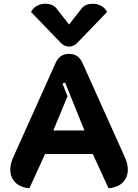

<svg xmlns="http://www.w3.org/2000/svg" viewBox="-20 -997 738 1026"><path d="M35 -90Q35 -122 51 -157L277 -660Q288 -685 305.5 -697Q323 -709 349 -709Q375 -709 392.5 -697Q410 -685 421 -660L647 -157Q663 -122 663 -91Q663 -49 636 -22Q609 5 560 9L476 -174H221L137 9Q89 5 62 -22Q35 -49 35 -90ZM431 -300 328 -556 314 -550 341 -483 265 -300ZM418 -954Q427 -965 442 -971Q457 -977 475 -977Q500 -977 521 -965.5Q542 -954 552 -933L395 -770Q375 -748 349 -748Q323 -748 303 -770L146 -933Q156 -954 177 -965.5Q198 -977 223 -977Q241 -977 256 -971Q271 -965 280 -954L349 -866Z"/></svg>

Font: K2D ExtraBold
Style: Regular
Weight: 800
Designer: Katatrad Aksorn Co.,Ltd.
Foundry: Cadson Demak Co.,Ltd.
Version: Version 1.000; ttfautohint (v1.6)